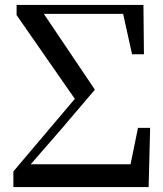

<svg xmlns="http://www.w3.org/2000/svg" viewBox="-20 -755 659 775"><path d="M34 0H580L586 -239H537L507 -92H104L225 -231L363 -393L157 -699H477L513 -536H561L559 -735H47V-694L282 -356L34 -63Z"/></svg>

Font: Noto Serif CJK JP SemiBold
Style: Regular
Weight: 600
Designer: Ryoko NISHIZUKA 西塚涼子 (kana & ideographs); Frank Grießhammer (Latin, Greek & Cyrillic); Wenlong ZHANG 张文龙 (bopomofo); San
Foundry: Adobe
Version: Version 2.001;hotconv 1.1.0;makeotfexe 2.6.0